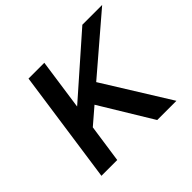

<svg xmlns="http://www.w3.org/2000/svg" viewBox="-159 -909 1117 1117"><g transform="rotate(-45 400.0 -350.0)"><path d="M553 0 358 -321 258 -235 224 0H94L194 -700H324L279 -385L637 -700H800L458 -407L711 0Z"/></g></svg>

Font: Lexend Med
Style: Italic
Weight: 500
Italic angle: -8.13011°
Designer: Bonnie Shaver-Troup, Thomas Jockin
Foundry: Lexend
Version: Version 1.007